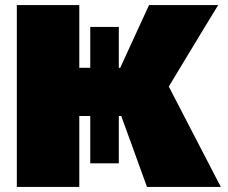

<svg xmlns="http://www.w3.org/2000/svg" viewBox="-20 -733 894 753"><path d="M46 0V-713H291V-467H334V-627.5H446V-467H451.5L495.5 -563Q511.5 -597.5 527.2 -632Q543 -666.5 564.5 -713H835.5Q801.5 -657 768 -602Q734.5 -547 700.5 -490.5L642 -393.5L706.5 -269Q728.5 -226.5 754.2 -176.8Q780 -127 804.2 -80.5Q828.5 -34 846 0H556.5Q541 -42.5 527 -81Q513 -119.5 499.5 -157L455.5 -278H446V-92.5H334V-278H291V0Z"/></svg>

Font: Commissioner Black
Style: Regular
Weight: 900
Designer: Kostas Bartsokas
Foundry: Kostas Bartsokas
Version: Version 1.000; ttfautohint (v1.8.3)